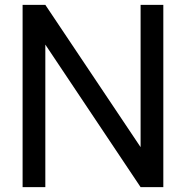

<svg xmlns="http://www.w3.org/2000/svg" viewBox="-20 -770 765 790"><path d="M558.5 -164.5V-750H652V0H558.5L166.5 -586.5V0H73V-750H166.5Z"/></svg>

Font: Russisch Sans Medium
Style: Regular
Weight: 500
Width: 4
Designer: Michael Sharanda (font) & Cristiano Sobral (main changes)
Foundry: Michael Sharanda
Version: Version 2.00;September 8, 2020;FontCreator 13.0.0.2681 64-bi